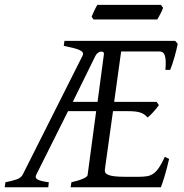

<svg xmlns="http://www.w3.org/2000/svg" viewBox="-37 -787 772 807"><path d="M399.9 -560.1Q400.4 -565.4 396.5 -568.1Q392.6 -570.8 386.7 -570.1Q380.9 -569.3 374.5 -564.9Q368.2 -560.5 363.8 -551.8L269 -358.9H373ZM673.8 -119.1Q664.1 -76.7 654.5 -45.4Q645 -14.2 639.2 0H259.8L263.2 -21Q293.9 -27.8 312 -35.9Q330.1 -43.9 331.1 -50.8L367.2 -319.8H249L116.2 -54.2Q108.4 -40 120.8 -32.7Q133.3 -25.4 168 -21L166 0H-17.1L-14.2 -21Q16.1 -26.9 34.2 -33.4Q52.2 -40 59.1 -54.2L310.1 -553.2Q314 -561.5 310.1 -567.1Q306.2 -572.8 295.7 -577.4Q285.2 -582 268.6 -585.9Q252 -589.8 231 -594.2L233.9 -615.2H699.2L710 -603Q707.5 -590.3 703.9 -575.2Q700.2 -560.1 695.8 -544.9Q691.4 -529.8 686.8 -516.1Q682.1 -502.4 678.2 -493.2H658.2Q660.2 -515.6 659.4 -530.5Q658.7 -545.4 655.5 -554.4Q652.3 -563.5 646.5 -567.1Q640.6 -570.8 631.8 -570.8H472.2L442.9 -358.9H621.1L630.9 -345.2Q626 -338.4 619.9 -330.8Q613.8 -323.2 607.4 -316.2Q601.1 -309.1 594.7 -303Q588.4 -296.9 583 -293Q577.1 -300.3 570.3 -305.2Q563.5 -310.1 554 -313.5Q544.4 -316.9 531.2 -318.4Q518.1 -319.8 500 -319.8H438L403.8 -75.2Q402.8 -67.9 405.3 -62.3Q407.7 -56.6 417 -52.5Q426.3 -48.3 443.6 -46.1Q460.9 -43.9 490.2 -43.9H545.9Q566.4 -43.9 581.1 -46.4Q595.7 -48.8 607.9 -57.4Q620.1 -65.9 631.3 -82.5Q642.6 -99.1 655.8 -127.9ZM648.4 -754.4Q647 -749 643.8 -742.2Q640.6 -735.4 637 -728.5Q633.3 -721.7 629.9 -715.3Q626.5 -709 624 -705.1H356L348.1 -716.8Q350.1 -721.7 353 -728.3Q356 -734.9 359.1 -741.7Q362.3 -748.5 365.7 -755.1Q369.1 -761.7 372.1 -766.6H639.2Z"/></svg>

Font: Gentium Plus Am
Style: Italic
Weight: 400
Italic angle: -8°
Designer: J. Victor Gaultney, Annie Olsen, Iska Routamaa, Becca Hirsbrunner
Foundry: SIL International
Version: Version 5.000